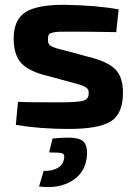

<svg xmlns="http://www.w3.org/2000/svg" viewBox="-20 -527 567 801"><path d="M280 -183 157 -216Q89 -236 63 -270.5Q37 -305 37 -366Q37 -443 84.5 -475Q132 -507 247 -507Q380 -505 475 -488L465 -393Q339 -395 275 -395Q240 -395 226.5 -394.5Q213 -394 199.5 -391Q186 -388 183 -381.5Q180 -375 180 -362Q180 -357 180.5 -353Q181 -349 183 -345.5Q185 -342 186.5 -340Q188 -338 192 -335.5Q196 -333 198.5 -332Q201 -331 207.5 -328.5Q214 -326 217.5 -325Q221 -324 230.5 -321.5Q240 -319 245 -318L371 -284Q437 -265 465 -233.5Q493 -202 493 -140Q493 -52 442 -20.5Q391 11 267 11Q147 11 46 -6L55 -102Q91 -100 226 -100Q303 -100 326.5 -106.5Q350 -113 350 -137Q350 -142 349.5 -146Q349 -150 347 -153.5Q345 -157 343 -159Q341 -161 336.5 -163.5Q332 -166 329.5 -167.5Q327 -169 320 -171.5Q313 -174 309 -175Q305 -176 295.5 -178.5Q286 -181 280 -183ZM185 109 199 51Q281 42 313 54Q345 66 343 116Q340 189 283.5 225.5Q227 262 143 251L162 186Q199 187 222.5 172.5Q246 158 248 128Q249 115 237.5 112Q226 109 185 109Z"/></svg>

Font: Exo 2.0
Style: Bold
Weight: 700
Designer: Natanael Gama
Version: Version 1.001;PS 001.001;hotconv 1.0.70;makeotf.lib2.5.58329